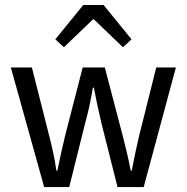

<svg xmlns="http://www.w3.org/2000/svg" viewBox="-20 -760 758 780"><path d="M159.4 0 24 -486H109.5L180.7 -205.1Q189.1 -172.1 196.2 -139.1Q203.4 -106.2 209.1 -66.8H213.1Q220.9 -106.2 228.4 -139.1Q235.9 -172.1 243.6 -205.1L316 -486H405.8L479.4 -205.1Q487.8 -172.1 495.6 -139.1Q503.4 -106.2 511.1 -66.8H515.1Q522.9 -106.2 529.8 -139.1Q536.6 -172.1 544.4 -205.1L614.8 -486H694.6L563.8 0H457.4L391.9 -260.5Q383.8 -294.3 376.5 -327.8Q369.2 -361.3 361.3 -403.8H357.3Q350.1 -361.3 342.8 -327.4Q335.4 -293.5 325.9 -259.7L261.2 0ZM239.7 -568.1 204.7 -600.3 318.3 -739.7H400.8L514.4 -600.3L479.4 -568.1L361.6 -681.2H357.6Z"/></svg>

Font: Source Sans 3 Variable
Style: Regular
Weight: 200
Designer: Paul D. Hunt
Foundry: Adobe Systems Incorporated
Version: Version 3.026